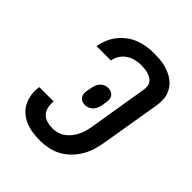

<svg xmlns="http://www.w3.org/2000/svg" viewBox="-206 -873 1012 1012"><g transform="rotate(45 300.0 -367.5)"><path d="M258 8Q229 8 201 4Q173 0 148 -10.5Q123 -21 103 -38.5Q83 -56 71 -80Q59 -104 55 -132Q51 -160 56 -189Q56 -189 56 -189Q56 -189 56 -189H163Q160 -168 164.5 -147Q169 -126 182.5 -111Q196 -96 216 -90Q236 -84 258 -84Q276 -84 294.5 -89Q313 -94 329 -105.5Q345 -117 357.5 -133Q370 -149 378.5 -166Q387 -183 392 -201Q397 -219 400 -237L455 -572Q457 -585 455 -597.5Q453 -610 446 -619.5Q439 -629 428.5 -635Q418 -641 406.5 -644.5Q395 -648 382 -649.5Q369 -651 356 -651Q335 -651 313.5 -646.5Q292 -642 272.5 -629.5Q253 -617 240.5 -598Q228 -579 224 -557Q224 -556 224 -555.5Q224 -555 224 -555H117Q117 -556 117 -557Q117 -558 117 -560Q122 -586 133 -611.5Q144 -637 161.5 -659Q179 -681 202 -698Q225 -715 251 -725Q277 -735 303.5 -739Q330 -743 356 -743Q378 -743 399 -741.5Q420 -740 439.5 -735Q459 -730 477.5 -722Q496 -714 512 -702Q528 -690 539.5 -674Q551 -658 557.5 -639Q564 -620 564 -599Q564 -578 561 -557L505 -222Q500 -192 491 -163Q482 -134 466 -107Q450 -80 427 -57Q404 -34 376 -19Q348 -4 317.5 2Q287 8 258 8ZM294 -292Q282 -292 271.5 -296Q261 -300 254.5 -308.5Q248 -317 246.5 -328Q245 -339 247 -351L252 -376Q254 -388 258 -400Q262 -412 270.5 -422Q279 -432 291 -437.5Q303 -443 316 -443Q327 -443 337.5 -439Q348 -435 354.5 -426.5Q361 -418 362.5 -407Q364 -396 362 -384L358 -359Q356 -347 351.5 -335Q347 -323 338.5 -313Q330 -303 318 -297.5Q306 -292 294 -292Z"/></g></svg>

Font: Iosevka Curly SmBdEx
Style: Italic
Weight: 600
Width: 7
Italic angle: -9°
Monospace: yes
Designer: Belleve Invis
Foundry: Belleve Invis
Version: Version 11.1.0; ttfautohint (v1.8.3)